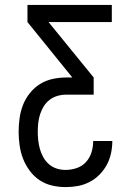

<svg xmlns="http://www.w3.org/2000/svg" viewBox="-20 -540 540 783"><path d="M247 223Q219 223 191.5 216.5Q164 210 141 194.5Q118 179 101 156Q84 133 74 107Q64 81 60 53Q56 25 56 -3Q56 -31 60 -59Q64 -87 74 -112.5Q84 -138 102 -160.5Q120 -183 143.5 -197.5Q167 -212 194.5 -218Q222 -224 250 -224H275L92 -450V-520H436V-450H178L362 -224V-154H250Q232 -154 214.5 -149Q197 -144 182.5 -133Q168 -122 158.5 -106.5Q149 -91 143.5 -74Q138 -57 136 -39Q134 -21 134 -3Q134 15 136 33Q138 51 143 68.5Q148 86 157 102Q166 118 180 130Q194 142 211.5 147.5Q229 153 247 153Q270 153 292.5 145.5Q315 138 330.5 121Q346 104 353 81.5Q360 59 360 36V35H438V36Q438 61 432.5 86Q427 111 415 133Q403 155 385 173Q367 191 344.5 202.5Q322 214 297.5 218.5Q273 223 247 223Z"/></svg>

Font: Iosevka Fixed
Style: Regular
Weight: 400
Monospace: yes
Designer: Belleve Invis
Foundry: Belleve Invis
Version: Version 33.2.4